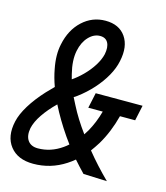

<svg xmlns="http://www.w3.org/2000/svg" viewBox="-151 -906 876 1013"><g transform="rotate(15 287.0 -400.0)"><path d="M125 14Q40 14 -1.5 -39Q-43 -92 -24 -177Q-15 -218 15 -267Q45 -316 92 -367Q111 -387 131 -407Q114 -454 106 -498Q91 -573 104 -632Q121 -715 174.5 -764.5Q228 -814 300 -814Q375 -814 410.5 -762.5Q446 -711 428 -628Q420 -588 396.5 -546Q373 -504 337.5 -464.5Q302 -425 259 -393Q250 -387 241 -381Q250 -362 261 -342Q295 -275 346 -206Q354 -219 363 -233Q392 -285 409 -347H330L348 -431H604L586 -347H503Q479 -255 436 -183Q419 -156 402 -133Q457 -65 525 2L396 -3Q366 -34 338 -66Q320 -51 300 -38Q220 14 125 14ZM168 -321Q167 -321 167 -321Q126 -281 98.5 -240.5Q71 -200 63 -164Q55 -121 72.5 -96Q90 -71 128 -71Q198 -71 259 -114Q272 -123 284 -134Q271 -152 258 -170Q205 -247 168 -321ZM207 -469Q236 -489 262 -515Q293 -546 313.5 -579Q334 -612 341 -642Q349 -682 336.5 -705.5Q324 -729 293 -729Q259 -729 231 -699.5Q203 -670 193 -621Q182 -567 200 -496Q203 -482 207 -469Z"/></g></svg>

Font: Victor Mono Thin SemiBold
Style: Italic
Weight: 600
Italic angle: -12°
Monospace: yes
Version: Version 1.561;gftools[0.9.30]